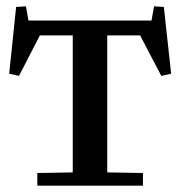

<svg xmlns="http://www.w3.org/2000/svg" viewBox="-20 -587 570 607"><path d="M467 -567 498 -565 521 -354 490 -347 423 -475H319V-42L432 -40V0H98V-40L210 -42V-475H106L40 -347L9 -354L31 -565L62 -567L70 -522H459Z"/></svg>

Font: Minipax
Style: Bold
Weight: 500
Designer: Raphaël Ronot, Igor Stepanchenko (Cyrillic)
Foundry: steppetype
Version: Version 1.002